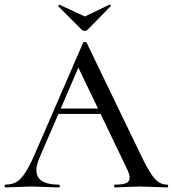

<svg xmlns="http://www.w3.org/2000/svg" viewBox="-25 -818 754 838"><path d="M402.8 -344.2 316.9 -522.9 240.2 -344.2ZM0 -12.2Q26.9 -12.7 46.4 -23.4Q83 -43.9 125 -141.1L337.9 -631.8Q339.8 -634.8 345.9 -634.8Q352.1 -634.8 353 -631.8L591.8 -137.2Q627 -64 650.4 -38.1Q673.8 -12.2 704.1 -12.2Q709 -12.2 709 -6.1Q709 0 704.1 0L585 -3.9L477.1 0Q473.1 0 473.1 -6.1Q473.1 -12.2 477.1 -12.2Q511.2 -12.2 526.1 -19Q541 -25.9 541 -42Q541 -58.1 525.9 -87.9L414.1 -320.8H230L147.9 -130.9Q133.8 -97.7 133.8 -76.2Q133.8 -12.2 231 -12.2Q235.8 -12.2 235.8 -6.1Q235.8 0 231 0L112.8 -3.9L0 0Q-4.9 0 -4.9 -6.1Q-4.9 -12.2 0 -12.2ZM229 -790.5V-791Q229 -793 231.4 -795.4Q233.9 -797.9 235.8 -796.9L345.2 -746.1L453.1 -797.9Q455.1 -798.8 457.5 -795.4Q460 -792 458 -791L356 -687Q352.1 -683.1 344.7 -683.1Q337.4 -683.1 333 -687L230 -790Q229 -790 229 -790.5Z"/></svg>

Font: Cormorant-Medium
Style: Regular
Weight: 500
Designer: Christian Thalmann (Catharsis Fonts)
Version: Version 3.000